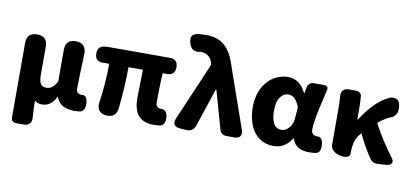

<svg xmlns="http://www.w3.org/2000/svg" viewBox="-86 -1119 3515 1626"><g transform="rotate(10 1671.5 -305.5)"><path d="M72 -183V160C72 186 88 202 114 202H162H183C225 202 249 175 245 132C241 85 240 40 239 -15C257 4 280 8 306 8C354 8 396 -23 422 -79H425C445 -18 498 14 579 14C603 14 621 12 637 9C672 -3 676 -49 670 -86C666 -110 651 -135 627 -130C626 -130 626 -130 625 -130C592 -130 573 -141 573 -179C573 -248 578 -363 582 -472C584 -533 555 -569 494 -569C434 -569 405 -539 405 -479V-208C379 -158 352 -138 315 -138C270 -138 250 -162 250 -239V-480C250 -539 220 -569 161 -569C102 -569 72 -539 72 -480Z M1219 -569H1068H767L743 -567C702 -564 681 -540 681 -498C681 -454 703 -430 747 -430H804C804 -335 797 -220 780 -102C769 -38 793 1 858 5C915 8 945 -21 950 -78C962 -199 970 -322 970 -430H1094C1093 -338 1089 -219 1089 -187C1089 -67 1133 14 1264 14C1285 14 1306 12 1323 9C1359 -1 1364 -44 1358 -81C1354 -107 1335 -133 1309 -130C1309 -130 1308 -130 1308 -130C1275 -130 1257 -141 1257 -181C1257 -204 1257 -333 1264 -430H1301C1347 -430 1370 -454 1370 -500C1370 -546 1347 -569 1301 -569Z M1533 -285 1441 -71C1423 -28 1441 2 1488 5L1548 9C1581 11 1610 -8 1620 -39L1731 -372H1736L1829 -43C1836 -17 1859 0 1886 0H1937H1956C2003 0 2023 -28 2008 -73L1832 -575C1783 -742 1708 -813 1574 -813C1537 -813 1511 -811 1488 -806C1444 -793 1438 -767 1450 -723C1464 -671 1497 -651 1550 -664C1551 -664 1552 -664 1553 -664C1598 -664 1641 -637 1652 -585L1655 -570Z M2620 -358C2632 -416 2647 -476 2660 -532C2665 -553 2653 -569 2628 -569H2581H2538C2511 -569 2490 -551 2485 -525L2476 -474H2471C2434 -551 2380 -583 2317 -583C2185 -583 2065 -471 2065 -283C2065 -98 2155 14 2294 14C2360 14 2411 -16 2449 -78H2454C2476 -10 2524 14 2605 14C2628 14 2649 12 2666 8C2699 -3 2700 -49 2695 -83C2691 -107 2675 -135 2651 -130C2650 -130 2650 -130 2649 -130C2617 -130 2594 -142 2594 -182C2594 -224 2605 -288 2620 -358ZM2271 -168C2256 -193 2247 -231 2247 -285C2247 -340 2259 -378 2278 -402C2296 -427 2320 -438 2344 -438C2390 -438 2419 -404 2441 -345L2434 -248C2430 -183 2384 -132 2337 -132C2310 -132 2287 -143 2271 -168Z M2782 -196V-83C2782 -28 2846 0 2901 0C2923 0 2949 -11 2949 -33V-35C2949 -122 2965 -176 3008 -219L3010 -221C3052 -133 3092 -65 3129 -14C3139 0 3164 12 3190 10L3258 6C3313 2 3326 -28 3296 -64C3235 -144 3171 -245 3126 -331C3162 -361 3193 -381 3224 -395C3272 -411 3289 -444 3285 -495C3281 -552 3252 -576 3197 -561C3102 -520 3025 -432 2960 -331H2955V-427C2955 -465 2954 -502 2950 -534C2947 -553 2928 -569 2903 -569H2856H2839C2796 -569 2772 -541 2778 -494C2781 -455 2782 -419 2782 -392Z"/></g></svg>

Font: GenSenRounded2 TW H
Style: Regular
Weight: 900
Version: Version 2.100;PS 2.1;hotconv 16.6.51;makeotf.lib2.5.65220 DE